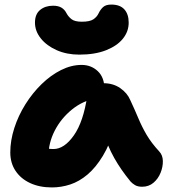

<svg xmlns="http://www.w3.org/2000/svg" viewBox="-20 -810 744 840"><path d="M207 10Q153 10 112 -9Q71 -28 48 -62.5Q25 -97 25 -143Q25 -195 42.5 -249.5Q60 -304 91 -353.5Q122 -403 162 -442Q202 -481 247 -503.5Q292 -526 337 -526Q379 -526 408 -498.5Q437 -471 437 -420Q437 -403 427.5 -393.5Q418 -384 405 -381Q343 -370 295 -331Q247 -292 219.5 -238.5Q192 -185 192 -127Q192 -113 194 -101.5Q196 -90 201 -73L127 -187Q152 -170 171 -164Q190 -158 214 -158Q261 -158 303 -217.5Q345 -277 362 -392Q366 -418 386.5 -432Q407 -446 432 -446Q475 -446 506 -424.5Q537 -403 550 -372Q570 -329 585.5 -292Q601 -255 621.5 -220Q642 -185 677 -147Q692 -131 692.5 -105.5Q693 -80 682.5 -54Q672 -28 651.5 -10.5Q631 7 602 7Q583 7 571 0Q559 -7 551 -16Q529 -43 512 -67.5Q495 -92 480 -118.5Q465 -145 451.5 -177Q438 -209 423 -249L483 -255Q461 -179 430 -128Q399 -77 363 -46.5Q327 -16 287.5 -3Q248 10 207 10ZM327 -571Q272 -571 228 -590.5Q184 -610 158.5 -642Q133 -674 133 -711Q133 -748 155.5 -766.5Q178 -785 212 -785Q235 -785 249 -776.5Q263 -768 271 -752Q279 -737 293 -726Q307 -715 338 -715Q373 -715 388.5 -725.5Q404 -736 411 -751Q419 -768 431 -779Q443 -790 467 -790Q505 -790 524 -769Q543 -748 543 -711Q543 -672 517.5 -640.5Q492 -609 443.5 -590Q395 -571 327 -571Z"/></svg>

Font: Shantell Sans ExtraBold
Style: Regular
Weight: 800
Designer: Stephen Nixon, Anya Danilova, Shantell Martin
Foundry: Arrow Type
Version: Version 1.011;[c5ecc13dd]